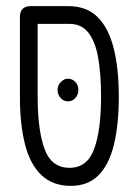

<svg xmlns="http://www.w3.org/2000/svg" viewBox="-20 -600 453 627"><path d="M211 7Q153 7 116 -27.5Q79 -62 62 -127.5Q45 -193 45 -284V-544Q45 -562 54 -571Q63 -580 80 -580H203Q262 -580 298 -545Q334 -510 351 -443.5Q368 -377 368 -284Q368 -193 352 -127.5Q336 -62 301.5 -27.5Q267 7 211 7ZM207 -52Q265 -52 287.5 -113.5Q310 -175 310 -284Q310 -359 300.5 -412Q291 -465 268.5 -493.5Q246 -522 207 -522H103V-284Q103 -175 125.5 -113.5Q148 -52 207 -52ZM202 -269Q188 -269 178 -280Q168 -291 168 -307Q168 -321 178.5 -332Q189 -343 202 -343Q216 -343 226 -332.5Q236 -322 236 -307Q236 -291 226 -280Q216 -269 202 -269Z"/></svg>

Font: Fredoka Condensed Light
Style: Regular
Weight: 300
Width: 3
Designer: Ben Nathan
Foundry: Milena B. Brandão, Ben Nathan
Version: Version 2.001